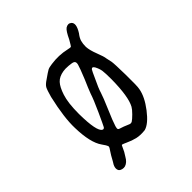

<svg xmlns="http://www.w3.org/2000/svg" viewBox="-153 -655 709 709"><g transform="rotate(-45 201.5 -300.0)"><path d="M232.4 -446.3Q227.5 -449.2 209.5 -450.7Q191.4 -452.1 181.6 -450.2Q157.2 -446.3 144 -432.1Q130.9 -418 121.1 -387.7Q110.4 -355.5 110.4 -297.9Q111.3 -205.1 130.9 -195.3Q135.7 -192.4 140.6 -198.2Q144.5 -205.1 165.5 -251Q186.5 -296.9 194.3 -321.3Q201.2 -339.8 215.8 -373Q233.4 -416 236.8 -429.2Q240.2 -442.4 232.4 -446.3ZM274.4 -377Q267.6 -388.7 260.7 -380.9Q256.8 -375 245.1 -348.6Q228.5 -314.5 222.7 -294.9Q216.8 -276.4 201.2 -240.2Q189.5 -212.9 183.1 -196.8Q176.8 -180.7 173.8 -170.9Q170.9 -161.1 172.4 -157.7Q173.8 -154.3 178.7 -153.3Q192.4 -149.4 214.8 -139.6Q220.7 -136.7 227.5 -139.6Q235.4 -144.5 248.5 -157.7Q261.7 -170.9 266.6 -179.7Q285.2 -213.9 286.1 -303.7Q286.1 -335.9 284.2 -349.1Q282.2 -362.3 274.4 -377ZM98.6 -125Q104.5 -132.8 103 -137.7Q101.6 -142.6 89.8 -159.2Q65.4 -193.4 63.5 -271.5Q61.5 -326.2 82 -415Q89.8 -443.4 94.7 -452.6Q99.6 -461.9 116.2 -472.7Q139.6 -489.3 147 -493.2Q154.3 -497.1 169.9 -499Q210.9 -504.9 249 -496.1Q261.7 -493.2 264.2 -494.1Q266.6 -495.1 279.3 -517.6Q293.9 -548.8 303.7 -555.7Q317.4 -564.5 328.1 -555.7Q342.8 -543 321.3 -508.8Q310.5 -495.1 307.1 -483.4Q303.7 -471.7 303.7 -455.1Q304.7 -436.5 315.4 -409.2Q326.2 -381.8 327.1 -371.1Q329.1 -361.3 332 -348.6Q334 -336.9 335 -277.3Q335.9 -217.8 333 -205.1Q327.1 -170.9 296.4 -130.9Q265.6 -90.8 240.2 -84Q215.8 -81.1 197.3 -85.4Q178.7 -89.8 160.2 -98.6Q147.5 -104.5 142.6 -105.5Q140.6 -105.5 136.7 -95.7Q130.9 -81.1 120.1 -65.4Q109.4 -45.9 93.8 -41Q86.9 -39.1 79.1 -41Q71.3 -43 67.4 -47.9Q58.6 -62.5 75.2 -85.9Q85.9 -106.4 98.6 -125Z"/></g></svg>

Font: JasonHandwriting3
Style: Regular
Weight: 400
Version: Version 1.24.9